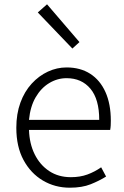

<svg xmlns="http://www.w3.org/2000/svg" viewBox="-20 -861 578 894"><path d="M305 13Q236 13 179.5 -20.5Q123 -54 89.5 -116Q56 -178 56 -266Q56 -331 75 -383Q94 -435 127.5 -471.5Q161 -508 203 -527.5Q245 -547 290 -547Q354 -547 400 -517.5Q446 -488 471 -432.5Q496 -377 496 -299Q496 -288 495.5 -277.5Q495 -267 493 -256H115Q117 -192 141.5 -142.5Q166 -93 209 -64.5Q252 -36 310 -36Q353 -36 387 -48.5Q421 -61 451 -82L474 -39Q442 -19 402 -3Q362 13 305 13ZM115 -303H442Q442 -399 401 -448Q360 -497 290 -497Q247 -497 209 -474Q171 -451 146 -408Q121 -365 115 -303ZM317 -635 156 -803 199 -841 350 -665Z"/></svg>

Font: Noto Sans TC Thin Light
Style: Regular
Weight: 300
Version: Version 2.004-H2;hotconv 1.0.118;makeotfexe 2.5.65603